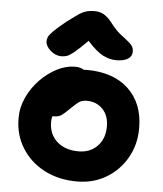

<svg xmlns="http://www.w3.org/2000/svg" viewBox="-55 -837 761 898"><g transform="rotate(5 325.0 -388.5)"><path d="M340 12Q253 12 186 -23Q119 -58 80.5 -119.5Q42 -181 42 -260Q42 -311 64 -358Q86 -405 122 -442Q158 -479 200.5 -500.5Q243 -522 284 -522Q310 -522 327 -511Q333 -512 338 -512Q466 -512 537 -444.5Q608 -377 608 -262Q608 -184 572.5 -122Q537 -60 476.5 -24Q416 12 340 12ZM195 -256Q195 -198 233 -163.5Q271 -129 335 -129Q389 -129 423 -164Q457 -199 457 -257Q457 -307 428 -337.5Q399 -368 352 -368Q329 -368 313.5 -356Q298 -344 278 -324Q256 -302 242 -292Q228 -282 205 -282Q202 -282 199 -282Q195 -269 195 -256ZM217 -565Q188 -565 164.5 -586Q141 -607 141 -629Q141 -639 145.5 -649.5Q150 -660 168.5 -678.5Q187 -697 228 -730Q257 -752 276 -765Q295 -778 312.5 -783.5Q330 -789 354 -789Q379 -789 398.5 -777Q418 -765 437 -740Q459 -711 479 -694.5Q499 -678 514 -667Q529 -656 538 -644.5Q547 -633 547 -615Q547 -593 527.5 -581Q508 -569 473 -569Q442 -569 410.5 -585Q379 -601 337 -648Q297 -608 275.5 -590.5Q254 -573 241.5 -569Q229 -565 217 -565Z"/></g></svg>

Font: Shantell Sans Normal
Style: Bold
Weight: 700
Designer: Stephen Nixon, Anya Danilova, Shantell Martin
Foundry: Arrow Type
Version: Version 1.009;[a7da0bfa3]